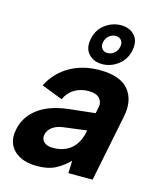

<svg xmlns="http://www.w3.org/2000/svg" viewBox="-112 -817 752 904"><g transform="rotate(15 264.5 -365.5)"><path d="M306 0 308 -61Q277 -30 242 -12Q207 6 154 6Q104 6 70 -11.5Q36 -29 21 -60.5Q6 -92 15 -135Q27 -198 81 -239.5Q135 -281 229 -292L357 -306L364 -341Q368 -362 352.5 -380Q337 -398 297 -398Q261 -398 231 -380.5Q201 -363 185 -328L82 -368Q116 -435 179 -471Q242 -507 324 -507Q424 -507 465 -457.5Q506 -408 490 -327L424 0ZM339 -217 229 -203Q195 -199 174.5 -183.5Q154 -168 150 -146Q145 -125 160 -110.5Q175 -96 205 -96Q240 -96 267.5 -109Q295 -122 312.5 -147Q330 -172 338 -209ZM448 -637Q439 -591 403.5 -564Q368 -537 326 -537Q284 -537 259.5 -564Q235 -591 244 -637Q253 -684 288.5 -710.5Q324 -737 366 -737Q408 -737 432.5 -710.5Q457 -684 448 -637ZM388 -638Q392 -658 382 -670Q372 -682 355 -682Q337 -682 322.5 -670Q308 -658 304 -638Q300 -618 310 -606Q320 -594 337 -594Q355 -594 369.5 -606Q384 -618 388 -638Z"/></g></svg>

Font: Albert Sans
Style: Bold Italic
Weight: 700
Italic angle: -11.25°
Designer: Andreas Rasmussen
Foundry: a.Foundry
Version: Version 1.025